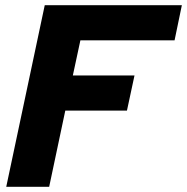

<svg xmlns="http://www.w3.org/2000/svg" viewBox="-20 -718 719 738"><path d="M4 0 152 -698H679L651 -563H289L260 -428H497L468 -293H231L169 0Z"/></svg>

Font: Azeret Mono Thin
Style: Bold Italic
Weight: 700
Italic angle: -12°
Version: Version 1.002